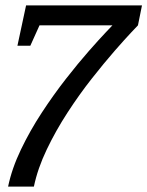

<svg xmlns="http://www.w3.org/2000/svg" viewBox="-20 -620 543 707"><path d="M104.8 67H9.8Q23.8 0 57.2 -69.5Q90.5 -139 134.1 -205.5Q177.7 -272 222.9 -329.8Q268.2 -387.7 307.2 -432.1Q346.3 -476.5 370.2 -501.6Q394 -526.7 394 -526.7H61.7L76.5 -600H502.8L488 -526.7Q488.2 -526.8 464.4 -501.8Q440.7 -476.8 401.9 -432.4Q363.2 -388 317.6 -330.1Q272 -272.2 228.8 -205.7Q185.5 -139.2 152.2 -69.6Q118.8 0 104.8 67ZM44.2 -451.7 76 -600H158.5L91.7 -451.7Z"/></svg>

Font: Epunda Slab Light
Style: Italic
Weight: 300
Italic angle: -12°
Designer: Simon Atzbach
Foundry: typofactur
Version: Version 1.102